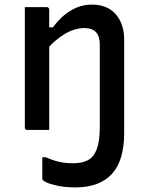

<svg xmlns="http://www.w3.org/2000/svg" viewBox="-20 -565 640 835"><path d="M299 145Q337 145 362.5 131.5Q388 118 401 83.5Q414 49 414 -14L520 0Q520 2 520 4.5Q520 7 520 9.5Q520 12 520 15Q520 72 507 116.5Q494 161 467.5 190.5Q441 220 401 235Q361 250 307 250Q258 250 218 240Q178 230 167 219Q166 217 165 215.5Q164 214 164 211Q164 188 164 165Q164 142 164 119H180Q208 132 236 138.5Q264 145 299 145ZM380 -545Q413 -545 439 -534.5Q465 -524 483 -503.5Q501 -483 510.5 -455Q520 -427 520 -394Q520 -346 520 -297Q520 -248 520 -199.5Q520 -151 520 -102Q520 -76 520 -50.5Q520 -25 520 0Q495 0 473 0Q451 0 425 0Q420 0 417 -3Q414 -6 414 -11Q414 -57 414 -102Q414 -147 414 -192Q414 -237 414 -282Q414 -327 414 -372Q414 -408 397 -425.5Q380 -443 347 -443Q328 -443 306.5 -437Q285 -431 263.5 -418.5Q242 -406 220.5 -387.5Q199 -369 178 -343V-446H210Q232 -476 258 -498Q284 -520 314.5 -532.5Q345 -545 380 -545ZM183 -534Q187 -534 189 -532.5Q191 -531 192.5 -529Q194 -527 194 -523Q194 -436 194 -349Q194 -262 194 -174.5Q194 -87 194 0Q177 0 162 0Q147 0 131 0Q115 0 99 0Q96 0 94 -0.5Q92 -1 90.5 -2.5Q89 -4 88.5 -6Q88 -8 88 -11Q88 -64 88 -117.5Q88 -171 88 -223.5Q88 -276 88 -329Q88 -382 88 -435Q88 -466 88 -491.5Q88 -517 88 -534Q106 -534 122 -534Q138 -534 153 -534Q168 -534 183 -534Z"/></svg>

Font: Recursive Monospace Medium
Style: Regular
Weight: 500
Version: Version 1.047